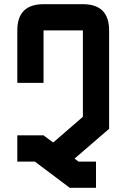

<svg xmlns="http://www.w3.org/2000/svg" viewBox="-20 -895 602 915"><path d="M187.5 -500H62.5V-750Q62.5 -875 187.5 -875H375Q500 -875 500 -750V-281.2L335.4 -139.2L354 -125H437.5V0H312.5L146 -125H62.5V-250H187.5L233.4 -215.8L375 -338.4V-750H187.5Z"/></svg>

Font: Oldtimer
Style: Regular
Weight: 400
Designer: GGBotNet
Foundry: GGBotNet
Version: 1.00